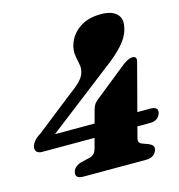

<svg xmlns="http://www.w3.org/2000/svg" viewBox="-116 -823 854 917"><g transform="rotate(-15 311.0 -364.0)"><path d="M319.5 -299.5Q323.5 -313.5 331.5 -323.8Q339.5 -334 351 -342L511.5 -470.5Q529 -482.5 538.8 -486.2Q548.5 -490 557.5 -490Q568.5 -490 573 -483.2Q577.5 -476.5 573 -461.5L481.5 -113.5Q477 -99 481 -91.5Q485 -84 495.5 -80L524.5 -69.5Q538.5 -63.5 544.8 -55.5Q551 -47.5 547 -34.5Q542 -18.5 528.8 -9.2Q515.5 0 493 0H183.5Q161.5 0 153.5 -9Q145.5 -18 150.5 -34Q154.5 -47.5 166 -56.5Q177.5 -65.5 194.5 -69.5L236.5 -79.5Q249 -82.5 257.2 -91.2Q265.5 -100 270 -116ZM226 -399Q259 -422.5 278.5 -443Q298 -463.5 303 -483.5Q307.5 -499.5 305.8 -514.5Q304 -529.5 300.2 -545.5Q296.5 -561.5 295.2 -579Q294 -596.5 299.5 -617.5Q313.5 -666.5 356 -697.2Q398.5 -728 465 -728Q517 -728 542 -704.2Q567 -680.5 556.5 -636.5Q552.5 -614.5 538.2 -590Q524 -565.5 494 -536Q464 -506.5 412 -468L68 -202.5L63 -231H577.5Q595.5 -231 604.8 -223.5Q614 -216 609.5 -200Q604 -182.5 591.2 -173.8Q578.5 -165 557 -165H25Q4 -165 -3.8 -176Q-11.5 -187 -6 -204Q-3 -214 7 -226.2Q17 -238.5 39.5 -252.5Z"/></g></svg>

Font: Fraunces Wonky
Style: Italic
Weight: 900
Italic angle: -16°
Version: Version 1.000;[b76b70a41]